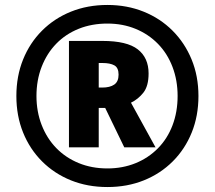

<svg xmlns="http://www.w3.org/2000/svg" viewBox="-20 -744 866 774"><path d="M258 -150V-579H393Q492 -579 535.5 -545Q579 -511 579 -448Q579 -397 558 -370.5Q537 -344 508 -330L607 -150H481L404 -309H378V-150ZM392 -391Q423 -391 440.5 -403Q458 -415 458 -443Q458 -471 441 -480.5Q424 -490 393 -490H378V-391ZM413 10Q333 10 266 -17Q199 -44 149.5 -93.5Q100 -143 73 -210Q46 -277 46 -357Q46 -437 73 -504Q100 -571 149.5 -620.5Q199 -670 266 -697Q333 -724 413 -724Q492 -724 559 -697Q626 -670 675.5 -620.5Q725 -571 752.5 -504Q780 -437 780 -357Q780 -277 753 -210Q726 -143 676.5 -93.5Q627 -44 560 -17Q493 10 413 10ZM413 -65Q474 -65 526 -86Q578 -107 616.5 -146Q655 -185 675.5 -239Q696 -293 696 -357Q696 -420 675.5 -474Q655 -528 617 -567Q579 -606 527 -627.5Q475 -649 413 -649Q350 -649 297.5 -628Q245 -607 207 -568Q169 -529 148 -475Q127 -421 127 -357Q127 -294 148 -240Q169 -186 207 -147Q245 -108 297.5 -86.5Q350 -65 413 -65Z"/></svg>

Font: Noto Sans Syriac Eastern ExtraBold
Style: Regular
Weight: 800
Designer: Patrick Giasson and the Monotype Design Team
Foundry: Monotype Imaging Inc.
Version: Version 3.001